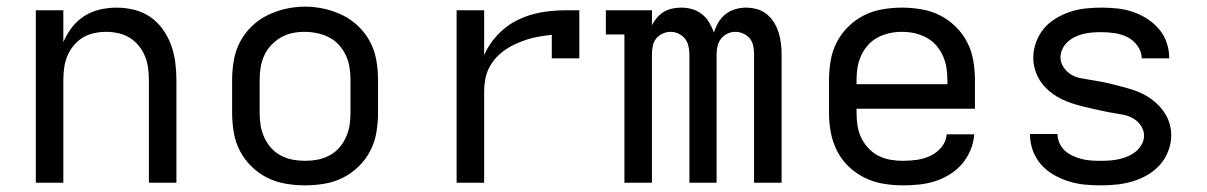

<svg xmlns="http://www.w3.org/2000/svg" viewBox="-20 -551 3640 579"><path d="M88 0V-520H171V-424Q181 -448 197 -468.5Q213 -489 234 -502.5Q255 -516 280.5 -522Q306 -528 332 -528Q358 -528 384.5 -521.5Q411 -515 433 -500Q455 -485 471 -462.5Q487 -440 496 -415Q505 -390 508.5 -363.5Q512 -337 512 -310V0H429V-310Q429 -328 426.5 -346.5Q424 -365 417 -382Q410 -399 398 -413.5Q386 -428 370.5 -437.5Q355 -447 336.5 -451Q318 -455 300 -455Q282 -455 263.5 -451Q245 -447 229.5 -437.5Q214 -428 202 -413.5Q190 -399 183 -382Q176 -365 173.5 -346.5Q171 -328 171 -310V0Z M900 8Q871 8 841.5 3Q812 -2 786 -15Q760 -28 738.5 -49Q717 -70 703.5 -96Q690 -122 685 -151.5Q680 -181 680 -210V-310Q680 -339 685 -368.5Q690 -398 703.5 -424Q717 -450 738.5 -471Q760 -492 786.5 -505Q813 -518 842 -524.5Q871 -531 900 -531Q929 -531 958 -524.5Q987 -518 1013.5 -505Q1040 -492 1061.5 -471Q1083 -450 1096.5 -424Q1110 -398 1115 -368.5Q1120 -339 1120 -310V-210Q1120 -181 1115 -151.5Q1110 -122 1096.5 -96Q1083 -70 1061.5 -49Q1040 -28 1014 -15Q988 -2 958.5 3Q929 8 900 8ZM900 -66Q919 -66 937.5 -69.5Q956 -73 973 -82Q990 -91 1002.5 -105Q1015 -119 1023 -136.5Q1031 -154 1034 -172.5Q1037 -191 1037 -210V-310Q1037 -329 1034 -348Q1031 -367 1023 -384Q1015 -401 1002 -415.5Q989 -430 972 -438.5Q955 -447 936 -451Q917 -455 898 -455Q879 -455 860.5 -451Q842 -447 826 -437.5Q810 -428 797 -414Q784 -400 776.5 -383Q769 -366 766 -347.5Q763 -329 763 -310V-210Q763 -191 766 -172.5Q769 -154 777 -136.5Q785 -119 797.5 -105Q810 -91 827 -82Q844 -73 862.5 -69.5Q881 -66 900 -66Z M1357 0V-520H1440V-385Q1455 -419 1481 -446.5Q1507 -474 1540.5 -490.5Q1574 -507 1611 -513.5Q1648 -520 1686 -520H1727V-375H1644V-446Q1626 -444 1607.5 -441Q1589 -438 1571.5 -432.5Q1554 -427 1537 -419.5Q1520 -412 1504.5 -401.5Q1489 -391 1476.5 -377.5Q1464 -364 1455.5 -347.5Q1447 -331 1443.5 -312.5Q1440 -294 1440 -276V0Z M1863 0V-447H1807V-520H1946V-475Q1952 -487 1961 -497.5Q1970 -508 1981.5 -515Q1993 -522 2006.5 -525Q2020 -528 2034 -528Q2034 -528 2034 -528Q2034 -528 2034 -528Q2051 -528 2067 -523.5Q2083 -519 2096.5 -508.5Q2110 -498 2118.5 -483.5Q2127 -469 2133 -453Q2138 -469 2146.5 -483.5Q2155 -498 2167.5 -508Q2180 -518 2196.5 -523Q2213 -528 2229 -528Q2229 -528 2229 -528Q2229 -528 2229 -528Q2246 -528 2262.5 -523.5Q2279 -519 2292 -508.5Q2305 -498 2314 -483.5Q2323 -469 2328 -453Q2333 -437 2335 -420.5Q2337 -404 2337 -387V0H2254V-387Q2254 -400 2251.5 -412.5Q2249 -425 2241.5 -434.5Q2234 -444 2222 -449.5Q2210 -455 2198 -455Q2185 -455 2173.5 -449.5Q2162 -444 2154.5 -434.5Q2147 -425 2144 -412.5Q2141 -400 2141 -387V0H2059V-387Q2059 -400 2056 -412.5Q2053 -425 2045.5 -434.5Q2038 -444 2026.5 -449.5Q2015 -455 2002 -455Q1990 -455 1978 -449.5Q1966 -444 1958.5 -434.5Q1951 -425 1948.5 -412.5Q1946 -400 1946 -387V0Z M2702 8Q2673 8 2643.5 3Q2614 -2 2587.5 -15Q2561 -28 2539.5 -48.5Q2518 -69 2504.5 -95.5Q2491 -122 2485.5 -151Q2480 -180 2480 -210V-310Q2480 -339 2485 -368.5Q2490 -398 2503.5 -424Q2517 -450 2538.5 -471Q2560 -492 2586 -505Q2612 -518 2641.5 -523Q2671 -528 2700 -528Q2729 -528 2758.5 -523Q2788 -518 2814 -505Q2840 -492 2861.5 -471Q2883 -450 2896.5 -424Q2910 -398 2915 -368.5Q2920 -339 2920 -310V-223H2563V-210Q2563 -191 2566 -172Q2569 -153 2577 -136Q2585 -119 2598.5 -104.5Q2612 -90 2628.5 -81.5Q2645 -73 2664 -69.5Q2683 -66 2702 -66Q2724 -66 2745 -69Q2766 -72 2785.5 -81Q2805 -90 2819 -107Q2833 -124 2835 -146H2918Q2916 -121 2906.5 -98Q2897 -75 2881 -56.5Q2865 -38 2844 -25Q2823 -12 2799.5 -4.5Q2776 3 2751.5 5.5Q2727 8 2702 8ZM2563 -297H2837V-310Q2837 -329 2834 -347.5Q2831 -366 2823 -383.5Q2815 -401 2802.5 -415Q2790 -429 2773 -438Q2756 -447 2737.5 -451Q2719 -455 2700 -455Q2681 -455 2662.5 -451Q2644 -447 2627 -438Q2610 -429 2597.5 -415Q2585 -401 2577 -383.5Q2569 -366 2566 -347.5Q2563 -329 2563 -310Z M3299 8Q3274 8 3249.5 5.5Q3225 3 3201.5 -4.5Q3178 -12 3156.5 -24.5Q3135 -37 3119 -55.5Q3103 -74 3094.5 -97.5Q3086 -121 3086 -146Q3086 -146 3086 -146.5Q3086 -147 3086 -147H3169Q3169 -147 3169 -147Q3169 -147 3169 -147Q3169 -133 3175 -119.5Q3181 -106 3191.5 -96.5Q3202 -87 3215 -81Q3228 -75 3242 -71.5Q3256 -68 3270 -67Q3284 -66 3299 -66Q3313 -66 3327 -67Q3341 -68 3354.5 -71Q3368 -74 3381 -79.5Q3394 -85 3405 -94Q3416 -103 3423 -115.5Q3430 -128 3430 -142Q3430 -158 3420.5 -172Q3411 -186 3397 -194Q3383 -202 3367.5 -205Q3352 -208 3336 -210.5Q3320 -213 3304.5 -216.5Q3289 -220 3273 -223.5Q3257 -227 3241.5 -231Q3226 -235 3211 -240Q3196 -245 3181.5 -252Q3167 -259 3154 -268.5Q3141 -278 3130 -290Q3119 -302 3111.5 -316Q3104 -330 3100 -345.5Q3096 -361 3096 -377Q3096 -401 3104.5 -424Q3113 -447 3128 -465Q3143 -483 3164 -495.5Q3185 -508 3207.5 -515.5Q3230 -523 3254 -525.5Q3278 -528 3301 -528Q3325 -528 3349 -525.5Q3373 -523 3395.5 -515.5Q3418 -508 3438.5 -495Q3459 -482 3474.5 -464Q3490 -446 3498 -423Q3506 -400 3506 -376Q3506 -376 3506 -375.5Q3506 -375 3506 -375H3423Q3423 -375 3423 -375Q3423 -375 3423 -375Q3423 -395 3410.5 -412.5Q3398 -430 3380 -439Q3362 -448 3342 -451Q3322 -454 3301 -454Q3288 -454 3274.5 -453Q3261 -452 3248 -449Q3235 -446 3222.5 -440Q3210 -434 3200 -425Q3190 -416 3184 -403.5Q3178 -391 3178 -378Q3178 -362 3187.5 -348Q3197 -334 3210.5 -326Q3224 -318 3240 -315Q3256 -312 3272 -309.5Q3288 -307 3303.5 -304Q3319 -301 3334.5 -297Q3350 -293 3365.5 -289Q3381 -285 3396.5 -280Q3412 -275 3426 -268Q3440 -261 3453 -251.5Q3466 -242 3477 -230Q3488 -218 3496 -204Q3504 -190 3508 -174.5Q3512 -159 3512 -143Q3512 -119 3503 -95.5Q3494 -72 3478 -54Q3462 -36 3440.5 -23.5Q3419 -11 3395.5 -4Q3372 3 3347.5 5.5Q3323 8 3299 8Z"/></svg>

Font: Iosevka Meiseki Sans
Style: Regular
Weight: 400
Monospace: yes
Designer: Belleve Invis
Foundry: Belleve Invis
Version: Version 11.2.6; ttfautohint (v1.8.4)